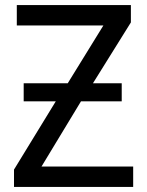

<svg xmlns="http://www.w3.org/2000/svg" viewBox="-20 -734 579 754"><path d="M246 -407 386 -634H46V-714H494V-646L345 -407H458V-336H298L143 -80H503V0H35V-68L199 -336H73V-407Z"/></svg>

Font: Noto Sans Display
Style: Regular
Weight: 400
Designer: Monotype Design team
Foundry: Monotype Imaging Inc.
Version: Version 1.000